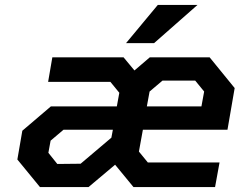

<svg xmlns="http://www.w3.org/2000/svg" viewBox="-20 -754 966 774"><path d="M488 -580 616 -734H776L601 -580ZM141 0 50 -111 70 -227 185 -325H451L461 -380L425 -424H174L191 -523H478L522 -470L584 -523H825L926 -399L897 -231H556L540 -143L576 -99H865L847 0H518L444 -90L337 0ZM572 -325H792L803 -385L767 -429H635L583 -385ZM211 -93 305 -94 429 -199 435 -231H236L184 -187L175 -138Z"/></svg>

Font: Tomorrow Medium
Style: Italic
Weight: 500
Italic angle: -10°
Designer: Tony de Marco, Monica Rizzolli
Foundry: Just in Type
Version: Version 2.002